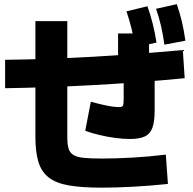

<svg xmlns="http://www.w3.org/2000/svg" viewBox="-20 -872 920 916"><path d="M148.9 -218.9V-771.1H301.1V-218.9Q301.1 -184.4 306.7 -164.4Q312.2 -144.4 329.4 -133.3Q346.7 -122.2 380 -118.9Q413.3 -115.6 467.8 -115.6Q530 -115.6 610 -120Q690 -124.4 771.1 -134.4L781.1 5.6Q697.8 14.4 613.9 18.9Q530 23.3 467.8 23.3Q371.1 23.3 309.4 12.8Q247.8 2.2 212.8 -25Q177.8 -52.2 163.3 -99.4Q148.9 -146.7 148.9 -218.9ZM386.7 -247.8 413.3 -386.7Q450 -376.7 475.6 -371.1Q501.1 -365.6 517.8 -363.3Q534.4 -361.1 547.8 -361.1Q562.2 -361.1 566.1 -367.2Q570 -373.3 570 -397.8V-575.6H543.3V-712.2H691.1V-575.6H717.8V-343.3Q717.8 -292.2 707.2 -262.8Q696.7 -233.3 671.1 -221.1Q645.6 -208.9 600 -208.9Q568.9 -208.9 530.6 -213.9Q492.2 -218.9 455 -227.8Q417.8 -236.7 386.7 -247.8ZM626.7 -646.7Q617.8 -693.3 607.8 -734.4Q597.8 -775.6 583.3 -817.8L683.3 -842.2Q697.8 -802.2 708.3 -760Q718.9 -717.8 726.7 -668.9ZM764.4 -658.9Q757.8 -706.7 748.3 -747.8Q738.9 -788.9 724.4 -830L823.3 -852.2Q837.8 -811.1 847.8 -768.9Q857.8 -726.7 864.4 -677.8ZM4.4 -586.7Q208.9 -588.9 421.1 -601.1Q633.3 -613.3 852.2 -633.3L861.1 -498.9Q642.2 -477.8 427.2 -466.1Q212.2 -454.4 4.4 -451.1Z"/></svg>

Font: Paperlogy 8 ExtraBold
Style: Regular
Weight: 800
Designer: redesigned by Lee Juim, glyphs from Gmarket Sans & Montserrat
Foundry: PT&
Version: Version 1.001